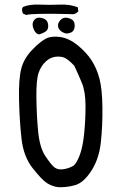

<svg xmlns="http://www.w3.org/2000/svg" viewBox="-20 -813 540 832"><path d="M230.5 -2Q205.1 -5.9 183.6 -19.5Q162.1 -33.2 122.1 -83.5Q82 -133.8 73.2 -211.9Q64.5 -290 62.5 -380.9Q60.5 -471.7 72.3 -516.1Q84 -560.5 120.1 -597.7Q156.2 -634.8 180.7 -646.5Q205.1 -658.2 242.7 -652.3Q280.3 -646.5 317.4 -616.2Q354.5 -585.9 377 -551.3Q399.4 -516.6 411.1 -471.7Q422.9 -426.8 423.8 -347.7Q424.8 -268.6 417 -196.3Q409.2 -124 375.5 -72.3Q341.8 -20.5 304.2 -10.3Q266.6 0 230.5 -2ZM299.8 -95.7Q313.5 -108.4 326.2 -142.6Q338.9 -176.8 344.7 -234.4Q350.6 -292 350.6 -353.5Q350.6 -415 335 -453.1Q319.3 -491.2 301.8 -528.3Q278.3 -552.7 263.2 -561Q248 -569.3 223.6 -567.4Q199.2 -565.4 178.7 -546.9Q158.2 -528.3 147.5 -498Q136.7 -467.8 137.7 -388.7Q138.7 -309.6 145.5 -241.2Q152.3 -172.9 176.8 -136.2Q201.2 -99.6 215.8 -87.9Q230.5 -76.2 254.4 -79.6Q278.3 -83 299.8 -95.7ZM150.4 -664.1Q134.8 -665 125.5 -687.5Q116.2 -710 127.4 -725.1Q138.7 -740.2 160.2 -735.4Q181.6 -730.5 186.5 -715.3Q191.4 -700.2 186.5 -687Q181.6 -673.8 150.4 -664.1ZM265.6 -668Q250 -671.9 240.2 -681.6Q230.5 -691.4 231.4 -704.6Q232.4 -717.8 245.1 -729Q257.8 -740.2 277.8 -734.4Q297.9 -728.5 301.8 -715.3Q305.7 -702.1 301.8 -689Q297.9 -675.8 286.1 -671.4Q274.4 -667 265.6 -668ZM93.8 -748 80.1 -753.9Q74.2 -763.7 76.2 -777.3L80.1 -783.2Q109.4 -794.9 151.4 -793Q193.4 -791 238.8 -793Q284.2 -794.9 317.4 -781.2L319.3 -763.7Q305.7 -748 284.2 -752Q117.2 -755.9 93.8 -748Z"/></svg>

Font: NaikaiFont
Style: Regular
Weight: 400
Version: Version 1.67